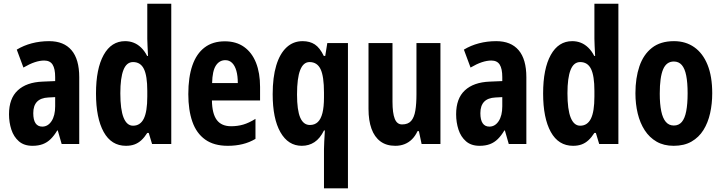

<svg xmlns="http://www.w3.org/2000/svg" viewBox="-20 -780 3914 1040"><path d="M246.1 -557.1Q325.7 -557.1 367.4 -508.1Q409.2 -459 409.2 -361.8V0H314L293 -73.2H290Q273.4 -45.4 254.6 -26.9Q235.8 -8.3 211.9 0.7Q188 9.8 155.8 9.8Q110.4 9.8 82.3 -14.6Q54.2 -39.1 41.5 -78.1Q28.8 -117.2 28.8 -161.1Q28.8 -246.6 76.2 -290.5Q123.5 -334.5 210.9 -337.9L278.8 -340.8V-362.8Q278.8 -407.7 264.9 -429.9Q251 -452.1 219.2 -452.1Q195.8 -452.1 168 -442.9Q140.1 -433.6 106.9 -414.1L70.8 -511.2Q107.9 -533.7 152.3 -545.4Q196.8 -557.1 246.1 -557.1ZM278.8 -253.9 242.2 -252Q200.7 -250 180.4 -228.8Q160.2 -207.5 160.2 -167Q160.2 -130.4 172.6 -112.3Q185.1 -94.2 209 -94.2Q239.7 -94.2 259.3 -124Q278.8 -153.8 278.8 -204.1Z M662.1 9.8Q583 9.8 541.5 -65.4Q500 -140.6 500 -273.9Q500 -407.7 541.5 -482.4Q583 -557.1 657.7 -557.1Q683.1 -557.1 704.8 -548.3Q726.6 -539.6 744.9 -521.7Q763.2 -503.9 776.9 -477.1H781.7Q780.3 -508.8 779.1 -531.5Q777.8 -554.2 777.8 -569.8V-759.8H907.7V0H803.7L785.6 -60.1H777.8Q762.2 -35.6 745.4 -20.3Q728.5 -4.9 708.5 2.4Q688.5 9.8 662.1 9.8ZM700.7 -99.1Q739.7 -99.1 758.8 -137.2Q777.8 -175.3 777.8 -256.8V-288.1Q777.8 -369.1 759.5 -406.5Q741.2 -443.8 700.7 -443.8Q665.5 -443.8 648.7 -401.1Q631.8 -358.4 631.8 -274.9Q631.8 -186.5 649.4 -142.8Q667 -99.1 700.7 -99.1Z M1197.8 -556.2Q1259.3 -556.2 1302 -525.9Q1344.7 -495.6 1366.7 -440.2Q1388.7 -384.8 1388.7 -309.1V-235.8H1127.9Q1128.9 -164.1 1154.3 -130.1Q1179.7 -96.2 1231.9 -96.2Q1266.6 -96.2 1297.6 -105.2Q1328.6 -114.3 1363.8 -136.2V-27.8Q1331.1 -8.3 1293.9 0.7Q1256.8 9.8 1213.9 9.8Q1138.7 9.8 1091.3 -24.2Q1043.9 -58.1 1022 -120.8Q1000 -183.6 1000 -270Q1000 -362.3 1022.2 -426Q1044.4 -489.7 1088.4 -522.9Q1132.3 -556.2 1197.8 -556.2ZM1200.7 -454.1Q1168.5 -454.1 1149.4 -425Q1130.4 -396 1128.9 -330.1H1268.1Q1268.1 -368.7 1260.3 -396.5Q1252.4 -424.3 1237.3 -439.2Q1222.2 -454.1 1200.7 -454.1Z M1734.9 240.2V27.8Q1734.9 12.2 1736.3 -12.7Q1737.8 -37.6 1739.7 -73.2H1734.9Q1713.4 -29.8 1683.3 -10Q1653.3 9.8 1614.7 9.8Q1541 9.8 1499 -63.7Q1457 -137.2 1457 -270Q1457 -361.3 1476.3 -425.3Q1495.6 -489.3 1532 -523.2Q1568.4 -557.1 1619.1 -557.1Q1658.2 -557.1 1685.3 -539.3Q1712.4 -521.5 1733.9 -477.1H1741.7L1752.9 -546.9H1864.7V240.2ZM1658.7 -103Q1684.6 -103 1701.4 -118.9Q1718.3 -134.8 1726.6 -168Q1734.9 -201.2 1734.9 -252V-278.8Q1734.9 -366.2 1716.6 -405Q1698.2 -443.8 1656.7 -443.8Q1623 -443.8 1606 -400.4Q1588.9 -356.9 1588.9 -268.1Q1588.9 -183.1 1606.2 -143.1Q1623.5 -103 1658.7 -103Z M2365.7 -546.9V0H2263.7L2249 -69.8H2241.7Q2229.5 -43.5 2211.9 -25.9Q2194.3 -8.3 2171.6 0.7Q2148.9 9.8 2121.1 9.8Q2072.8 9.8 2040.5 -14.2Q2008.3 -38.1 1992.2 -82.8Q1976.1 -127.4 1976.1 -189.9V-546.9H2106V-229Q2106 -167.5 2118.2 -136.7Q2130.4 -106 2157.7 -106Q2190.4 -106 2207 -125Q2223.6 -144 2229.7 -180.7Q2235.8 -217.3 2235.8 -269V-546.9Z M2668 -557.1Q2747.6 -557.1 2789.3 -508.1Q2831.1 -459 2831.1 -361.8V0H2735.8L2714.8 -73.2H2711.9Q2695.3 -45.4 2676.5 -26.9Q2657.7 -8.3 2633.8 0.7Q2609.9 9.8 2577.6 9.8Q2532.2 9.8 2504.2 -14.6Q2476.1 -39.1 2463.4 -78.1Q2450.7 -117.2 2450.7 -161.1Q2450.7 -246.6 2498 -290.5Q2545.4 -334.5 2632.8 -337.9L2700.7 -340.8V-362.8Q2700.7 -407.7 2686.8 -429.9Q2672.9 -452.1 2641.1 -452.1Q2617.7 -452.1 2589.8 -442.9Q2562 -433.6 2528.8 -414.1L2492.7 -511.2Q2529.8 -533.7 2574.2 -545.4Q2618.7 -557.1 2668 -557.1ZM2700.7 -253.9 2664.1 -252Q2622.6 -250 2602.3 -228.8Q2582 -207.5 2582 -167Q2582 -130.4 2594.5 -112.3Q2606.9 -94.2 2630.9 -94.2Q2661.6 -94.2 2681.2 -124Q2700.7 -153.8 2700.7 -204.1Z M3084 9.8Q3004.9 9.8 2963.4 -65.4Q2921.9 -140.6 2921.9 -273.9Q2921.9 -407.7 2963.4 -482.4Q3004.9 -557.1 3079.6 -557.1Q3105 -557.1 3126.7 -548.3Q3148.4 -539.6 3166.7 -521.7Q3185.1 -503.9 3198.7 -477.1H3203.6Q3202.1 -508.8 3200.9 -531.5Q3199.7 -554.2 3199.7 -569.8V-759.8H3329.6V0H3225.6L3207.5 -60.1H3199.7Q3184.1 -35.6 3167.2 -20.3Q3150.4 -4.9 3130.4 2.4Q3110.4 9.8 3084 9.8ZM3122.6 -99.1Q3161.6 -99.1 3180.7 -137.2Q3199.7 -175.3 3199.7 -256.8V-288.1Q3199.7 -369.1 3181.4 -406.5Q3163.1 -443.8 3122.6 -443.8Q3087.4 -443.8 3070.6 -401.1Q3053.7 -358.4 3053.7 -274.9Q3053.7 -186.5 3071.3 -142.8Q3088.9 -99.1 3122.6 -99.1Z M3837.9 -274.9Q3837.9 -217.8 3826.4 -166.5Q3814.9 -115.2 3790.3 -75.7Q3765.6 -36.1 3725.8 -13.2Q3686 9.8 3628.9 9.8Q3575.7 9.8 3536.6 -12.7Q3497.6 -35.2 3472.2 -74.5Q3446.8 -113.8 3434.3 -165.3Q3421.9 -216.8 3421.9 -274.9Q3421.9 -357.4 3443.6 -421.1Q3465.3 -484.9 3511.5 -521Q3557.6 -557.1 3630.9 -557.1Q3693.8 -557.1 3740.5 -524.4Q3787.1 -491.7 3812.5 -429Q3837.9 -366.2 3837.9 -274.9ZM3553.7 -272.9Q3553.7 -216.3 3561.8 -177.7Q3569.8 -139.2 3586.7 -119.6Q3603.5 -100.1 3629.9 -100.1Q3656.7 -100.1 3673.1 -119.4Q3689.5 -138.7 3697 -177.7Q3704.6 -216.8 3704.6 -274.9Q3704.6 -332.5 3697 -370.6Q3689.5 -408.7 3673.1 -427.7Q3656.7 -446.8 3629.9 -446.8Q3589.8 -446.8 3571.8 -404.3Q3553.7 -361.8 3553.7 -272.9Z"/></svg>

Font: Open Sans Condensed
Style: Regular
Weight: 400
Width: 3
Designer: Monotype Design Team
Foundry: Monotype Imaging Inc.
Version: Version 3.000